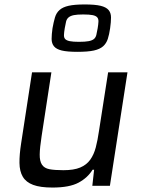

<svg xmlns="http://www.w3.org/2000/svg" viewBox="-20 -835 638 863"><path d="M67 0ZM395 0 403 -72H396Q374 -36 333 -14Q292 8 216 8Q161 8 129 -4Q97 -16 82.5 -40.5Q68 -65 67.5 -102.5Q67 -140 75 -191L124 -510H211L167 -223Q159 -171 158.5 -141Q158 -111 168.5 -95Q179 -79 202 -74.5Q225 -70 265 -70Q312 -70 340.5 -82Q369 -94 385.5 -117Q402 -140 410.5 -172.5Q419 -205 425 -247L466 -510H553L474 0ZM212 -602ZM328 -602Q282 -602 257.5 -608Q233 -614 222.5 -627Q212 -640 212 -660Q212 -680 216 -708Q221 -736 227 -756.5Q233 -777 247.5 -790Q262 -803 288.5 -809Q315 -815 361 -815Q407 -815 432 -809Q457 -803 468 -790Q479 -777 479 -756.5Q479 -736 475 -708Q471 -680 464.5 -660Q458 -640 443.5 -627Q429 -614 402 -608Q375 -602 328 -602ZM335 -647Q363 -647 378.5 -650Q394 -653 402 -659.5Q410 -666 413 -678Q416 -690 419 -708Q422 -726 422.5 -738Q423 -750 417 -757Q411 -764 396.5 -767Q382 -770 354 -770Q327 -770 312 -767Q297 -764 288.5 -757Q280 -750 277 -738Q274 -726 271 -708Q268 -690 267.5 -678Q267 -666 273 -659.5Q279 -653 293.5 -650Q308 -647 335 -647Z"/></svg>

Font: Azeri Sans
Style: Italic
Weight: 400
Designer: Hector Gatti & Omnibus-Type (original fonts) / Cristiano Sobral (main changes and remastering)
Foundry: Omnibus-Type
Version: Version 0.07;August 21, 2020;FontCreator 13.0.0.2681 64-bit;